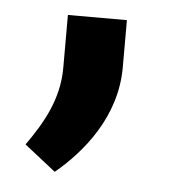

<svg xmlns="http://www.w3.org/2000/svg" viewBox="-34 -142 341 364"><g transform="rotate(5 136.5 40.0)"><path d="M81.5 -8.8C81.5 51.3 53.7 98.6 22.9 142.1L82.5 189C133.8 146.5 193.8 74.7 193.8 -19.5V-109.4H81.5Z"/></g></svg>

Font: Vazirmatn
Style: Bold
Weight: 700
Designer: Saber Rastikerdar
Foundry: Saber Rastikerdar
Version: Version 33.003